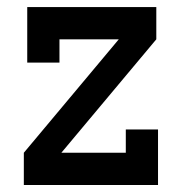

<svg xmlns="http://www.w3.org/2000/svg" viewBox="-20 -527 518 547"><path d="M47.9 0V-91.8L318.4 -415H149.4V-348.6H57.6V-506.8H425.3V-415L154.8 -91.8H338.4V-158.2H430.2V0Z"/></svg>

Font: Kay Pho Du
Style: Bold
Weight: 700
Designer: Victor Gaultney, Khu Oo Reh
Foundry: SIL International
Version: Version 3.000